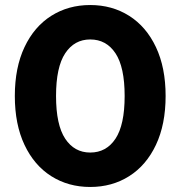

<svg xmlns="http://www.w3.org/2000/svg" viewBox="-20 -732 719 764"><path d="M39 -350Q39 -463 77.5 -544.5Q116 -626 184 -669Q252 -712 339 -712Q426 -712 494 -669Q562 -626 600.5 -544.5Q639 -463 639 -350Q639 -237 600.5 -155.5Q562 -74 494 -31Q426 12 339 12Q252 12 184 -31Q116 -74 77.5 -155.5Q39 -237 39 -350ZM476 -350Q476 -465 439.5 -520Q403 -575 339 -575Q276 -575 239.5 -520Q203 -465 203 -350Q203 -235 239.5 -180Q276 -125 339 -125Q403 -125 439.5 -180Q476 -235 476 -350Z"/></svg>

Font: mBank
Style: Bold
Weight: 700
Designer: Julieta Ulanovsky
Foundry: Julieta Ulanovsky
Version: Version 7.200